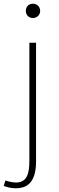

<svg xmlns="http://www.w3.org/2000/svg" viewBox="-53 -757 318 1033"><path d="M31 256C105 256 141 211 141 110V-527H105V106C105 174 94 225 33 225C12 225 -12 218 -24 214L-33 243C-18 250 9 256 31 256ZM124 -660C144 -660 163 -675 163 -698C163 -723 144 -737 124 -737C103 -737 86 -723 86 -698C86 -675 103 -660 124 -660Z"/></svg>

Font: Kinto Sans Thin
Style: Regular
Weight: 100
Designer: Authors: Ryoko NISHIZUKA  (kana & ideographs); Paul D. Hunt (Latin, Greek & Cyrillic); Wenlong ZHANG  (bopomofo); Sandol
Foundry: Adobe Systems Incorporated, ookami Inc.
Version: Version 0.001